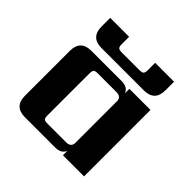

<svg xmlns="http://www.w3.org/2000/svg" viewBox="-172 -833 991 991"><g transform="rotate(45 324.0 -337.0)"><path d="M477 -532H169Q90 -532 90 -611V-674H228V-621Q228 -602 234 -596Q240 -590 259 -590H387Q406 -590 412 -596Q418 -602 418 -621V-674H556V-611Q556 -532 477 -532ZM248 -59H383Q419 -59 419 -91V-394Q419 -426 383 -426H248Q228 -426 222.5 -420Q217 -414 217 -395V-90Q217 -70 222.5 -64.5Q228 -59 248 -59ZM419 -485H573V0H419V-33Q407 0 362 0H142Q63 0 63 -79V-406Q63 -485 142 -485H362Q407 -485 419 -452Z"/></g></svg>

Font: Sarpanch
Style: Bold
Weight: 700
Designer: Manushi Parikh (Devanagari and Latin), Jyotish Sonowal (Devanagari)
Foundry: Indian Type Foundry
Version: Version 2.004;PS 1.0;hotconv 1.0.78;makeotf.lib2.5.61930; tt